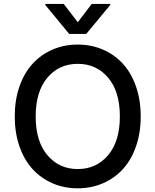

<svg xmlns="http://www.w3.org/2000/svg" viewBox="-20 -969 808 998"><path d="M384.3 9.8Q313.5 9.8 253.4 -16.1Q193.4 -42 149.7 -89.6Q106 -137.2 81.3 -207.8Q56.6 -278.3 56.6 -363.8Q56.6 -449.2 81.3 -519.8Q106 -590.3 149.7 -637.9Q193.4 -685.5 253.4 -711.4Q313.5 -737.3 384.3 -737.3Q454.6 -737.3 514.6 -711.4Q574.7 -685.5 618.4 -637.9Q662.1 -590.3 686.8 -519.8Q711.4 -449.2 711.4 -363.8Q711.4 -278.3 686.8 -207.8Q662.1 -137.2 618.4 -89.6Q574.7 -42 514.6 -16.1Q454.6 9.8 384.3 9.8ZM384.3 -637.2Q287.1 -637.2 226.3 -565.2Q165.5 -493.2 165.5 -363.8Q165.5 -234.4 226.3 -162.4Q287.1 -90.3 384.3 -90.3Q481 -90.3 542 -162.4Q603 -234.4 603 -363.8Q603 -493.2 542 -565.2Q481 -637.2 384.3 -637.2ZM311 -948.7 384.3 -853.5 457 -948.7H553.2V-943.4L428.2 -792.5H339.8L215.3 -943.4V-948.7Z"/></svg>

Font: Karasuma Gothic
Style: Regular
Weight: 500
Designer: Rasmus Andersson / Ryoko Nishizuka
Foundry: Genbu
Version: Version 1.00